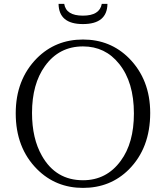

<svg xmlns="http://www.w3.org/2000/svg" viewBox="-20 -941 841 978"><path d="M527.3 -921.4Q525.9 -818.4 402.3 -818.4Q279.8 -818.4 278.3 -921.4H307.1Q316.4 -861.3 402.3 -861.3Q487.8 -861.3 498.5 -921.4ZM402.8 -739.7Q542 -739.7 637.2 -644.5Q745.1 -535.2 745.1 -365.7Q745.1 -187 636.2 -77.6Q542 16.1 402.8 16.1Q264.2 16.1 168.9 -79.1Q60.1 -188 60.1 -363.8Q60.1 -535.2 168 -644.5Q263.2 -739.7 402.8 -739.7ZM402.8 -704.6Q280.8 -704.6 209 -604.5Q143.1 -513.2 143.1 -365.7Q143.1 -235.4 193.8 -147Q264.2 -22.9 402.8 -22.9Q522.9 -22.9 595.2 -122.1Q662.1 -212.9 662.1 -362.8Q662.1 -522.5 586.9 -615.7Q516.1 -704.6 402.8 -704.6Z"/></svg>

Font: I.MingCP
Style: Regular
Weight: 400
Designer: I.Font Project
Version: Version 8.000; Sep 06, 2022